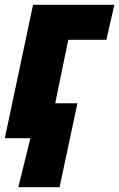

<svg xmlns="http://www.w3.org/2000/svg" viewBox="-23 -573 494 796"><path d="M224 203 298 -145H206L260 -408H418L451 -553H114L-3 0H103L53 203Z"/></svg>

Font: Noto Sans Display SemiCondensed Black
Style: Italic
Weight: 900
Width: 4
Designer: Monotype Design team
Foundry: Monotype Imaging Inc.
Version: 1.000